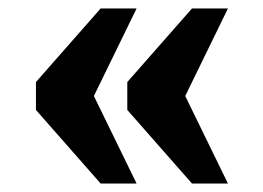

<svg xmlns="http://www.w3.org/2000/svg" viewBox="-20 -497 623 454"><path d="M434 -63 281 -237V-303L434 -477H519L418 -270L519 -63ZM218 -63 65 -237V-303L218 -477H303L202 -270L303 -63Z"/></svg>

Font: Noto Serif Black
Style: Regular
Weight: 900
Designer: Monotype Design Team
Foundry: Monotype Imaging Inc.
Version: Version 2.014; ttfautohint (v1.8.4.7-5d5b)